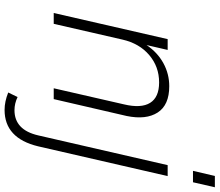

<svg xmlns="http://www.w3.org/2000/svg" viewBox="-79 -651 940 822"><g transform="rotate(90 391.0 -240.0)"><path d="M711.4 -596.2 733.4 -689.9H781.7L760.3 -596.2ZM35.6 0 147.5 -487.8H193.8L172.9 -397.5Q204.6 -444.3 250.5 -469.5Q296.4 -494.6 349.1 -494.6Q429.7 -494.6 461.7 -445.1Q493.7 -395.5 476.6 -312.5L404.3 0H357.9L426.8 -300.8Q444.3 -374 420.4 -412.6Q396.5 -451.2 333 -451.2Q265.6 -451.2 215.8 -408.9Q166 -366.7 149.4 -293.9L82 0ZM450.7 210.4Q415 210.4 376 194.8L395.5 154.8Q423.3 168 451.7 168Q536.1 168 559.6 66.4L687 -487.8H733.9L606.4 66.9Q571.8 210.4 450.7 210.4Z"/></g></svg>

Font: HK Grotesk Light Legacy Italic
Style: Regular
Weight: 300
Italic angle: -13°
Designer: Alfredo Marco Pradil
Foundry: Hanken Design Co.
Version: Version 2.022;PS 002.022;hotconv 1.0.88;makeotf.lib2.5.64775